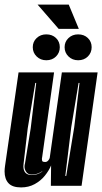

<svg xmlns="http://www.w3.org/2000/svg" viewBox="-20 -811 446 838"><path d="M72 7Q34 7 17 -11.5Q0 -30 0 -63Q0 -68 0.5 -74Q1 -80 2 -87L61 -495H216L164 -125Q163 -122 163 -120Q163 -118 163 -116Q163 -108 166.5 -106Q170 -104 177 -104Q185 -104 190.5 -110.5Q196 -117 197 -122L250 -495H406L336 0H202L203 -89Q194 -67 176 -44.5Q158 -22 131.5 -7.5Q105 7 72 7ZM119 -47Q144 -47 164 -62L165 -64Q143 -49 119 -49Q103 -49 95 -60Q87 -71 87 -84Q87 -88 87.5 -91Q88 -94 89 -97L114 -251L138 -449H134L101 -251L83 -97Q83 -94 82.5 -91Q82 -88 82 -86Q82 -47 119 -47ZM265 -43H269L304 -256L327 -449H323L291 -256ZM182 -548Q157 -548 140 -564.5Q123 -581 123 -605Q123 -629 140 -645Q157 -661 182 -661Q208 -661 224.5 -645Q241 -629 241 -605Q241 -581 224.5 -564.5Q208 -548 182 -548ZM321 -548Q296 -548 279 -564.5Q262 -581 262 -605Q262 -629 279 -645Q296 -661 321 -661Q347 -661 363.5 -645Q380 -629 380 -605Q380 -581 363.5 -564.5Q347 -548 321 -548ZM236 -685 144 -791H280L324 -685Z"/></svg>

Font: Alumni Sans Inline One
Style: Italic
Weight: 400
Italic angle: -8°
Designer: Robert E. Leuschke
Foundry: Robert E. Leuschke
Version: Version 1.100; ttfautohint (v1.8.3)